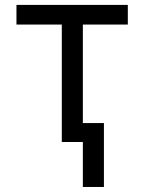

<svg xmlns="http://www.w3.org/2000/svg" viewBox="-20 -565 574 764"><path d="M45.5 -545.5H488.6V-467.3H309.7V-75.3H393.5V179H309.7V0H225.9V-467.3H45.5Z"/></svg>

Font: Fast_Sans-Dotted
Style: Regular
Weight: 400
Version: Version 3.018